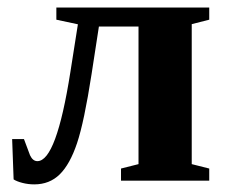

<svg xmlns="http://www.w3.org/2000/svg" viewBox="-20 -479 601 509"><path d="M79.1 -51.8Q129.4 -51.8 166.5 -287.6L186.5 -414.6L129.4 -426.8V-459H534.7V-426.8L488.3 -415V-43.9L534.7 -32.2V0H300.8V-32.2L347.2 -43.9V-408.7H242.2L222.7 -282.2Q203.1 -155.8 184.3 -99.6Q165.5 -43.5 138.4 -16.8Q111.3 9.8 70.8 9.8Q54.7 9.8 39.6 5.9Q24.4 2 16.1 -3.4L12.2 -110.4H43.5L59.6 -67.4Q66.9 -51.8 79.1 -51.8Z"/></svg>

Font: Tinos
Style: Bold
Weight: 700
Designer: Steve Matteson
Foundry: Monotype Imaging Inc.
Version: Version 1.23